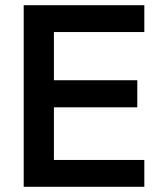

<svg xmlns="http://www.w3.org/2000/svg" viewBox="-20 -717 620 737"><path d="M71 -697H534V-594H187V-409H507V-305H187V-103H534V0H71Z"/></svg>

Font: Hanken Grotesk SemiBold
Style: Regular
Weight: 600
Designer: Alfredo Marco Pradil
Foundry: Hanken Design Co.
Version: Version 3.014